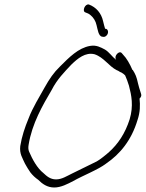

<svg xmlns="http://www.w3.org/2000/svg" viewBox="-20 -838 648 853"><path d="M70 -189C66 -154 80 -136 91 -111C98 -98 106 -85 115 -72C125 -59 137 -48 150 -39C168 -21 190 -5 221 -5C251 -5 281 -21 306 -34C348 -58 416 -84 451 -111C514 -154 564 -215 591 -305C603 -340 603 -371 600 -400C607 -407 609 -413 607 -420L603 -433C600 -441 597 -453 593 -468C587 -496 582 -508 570 -527C569 -527 569 -527 568 -528C557 -554 542 -580 527 -595L521 -602C509 -616 484 -587 496 -573H495C478 -586 465 -607 446 -618C427 -628 408 -639 380 -634C328 -625 287 -583 247 -543C218 -515 200 -488 178 -449C156 -409 125 -360 107 -312C90 -271 77 -232 70 -189ZM107 -194C122 -289 170 -371 210 -439C234 -486 266 -518 297 -551C325 -578 359 -607 400 -597C442 -583 463 -544 499 -526C507 -524 511 -518 519 -516C525 -513 531 -508 536 -503C542 -489 548 -474 553 -457C564 -415 574 -368 556 -308C536 -245 504 -198 465 -163C452 -151 423 -128 410 -121C394 -113 317 -75 300 -67C277 -56 255 -41 229 -41C203 -41 187 -56 173 -69C145 -91 124 -130 109 -165C106 -172 105 -182 107 -194ZM359 -783C369 -779 374 -778 383 -770C395 -760 405 -745 409 -726C414 -708 417 -677 434 -675C440 -674 445 -673 451 -678C464 -688 462 -707 451 -710H447C444 -721 441 -730 438 -744C430 -780 407 -806 375 -818C357 -822 344 -788 359 -783Z"/></svg>

Font: Stray Cat
Style: CnObl
Weight: 400
Version: Version 1.0